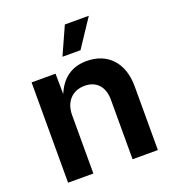

<svg xmlns="http://www.w3.org/2000/svg" viewBox="-138 -874 894 982"><g transform="rotate(-20 309.0 -383.0)"><path d="M202.1 -317.9C202.1 -393.1 248.5 -437 313 -437C377 -437 415.5 -394.5 415.5 -324.2V0H553.2V-347.2C553.2 -476.6 479 -552.7 365.7 -552.7C283.7 -552.7 228 -511.2 196.3 -434.6L194.8 -545.9H64.5V0H202.1ZM257.8 -615.2H356L456.1 -766.1H325.7Z"/></g></svg>

Font: Raveo SemiBold
Style: Regular
Weight: 600
Designer: Jakub Foglar, Rasmus Andersson (Inter)
Foundry: Jakubfoglar.com
Version: Version 1.100;Glyphs 3.2.3 (3260)